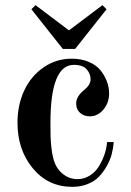

<svg xmlns="http://www.w3.org/2000/svg" viewBox="-20 -714 508 746"><path d="M48 -237Q48 -306 74 -362Q100 -418 149 -452Q198 -486 259 -486Q295 -486 324 -474Q353 -462 369.5 -442Q386 -422 395 -398.5Q404 -375 404 -351Q404 -315 382 -288.5Q360 -262 329 -262Q306 -262 291 -275.5Q276 -289 276 -312Q276 -340 308 -365Q332 -385 332 -406Q332 -427 317 -444.5Q302 -462 267 -462Q176 -462 176 -237Q176 -201 176.5 -183.5Q177 -166 179.5 -142Q182 -118 187 -99Q196 -62 222 -40Q248 -18 281 -18Q306 -18 327.5 -31Q349 -44 362.5 -65Q376 -86 385 -111Q394 -136 396 -162H422Q420 -138 414 -115Q408 -92 395 -69Q382 -46 365 -28Q348 -10 321 1Q294 12 261 12Q167 12 107.5 -60Q48 -132 48 -237ZM102 -678 118 -694 248 -596 378 -694 394 -678 272 -524H224Z"/></svg>

Font: Old Standard TT
Style: Bold
Weight: 700
Designer: Alexey Kryukov <alexios@thessalonica.org.ru>
Version: Version 2.2